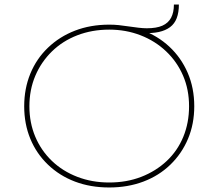

<svg xmlns="http://www.w3.org/2000/svg" viewBox="-20 -819 966 849"><path d="M463 10Q380 10 311.5 -16Q243 -42 192 -91Q141 -140 114 -205.5Q87 -271 87 -349Q87 -427 114 -493Q141 -559 192 -608Q243 -657 311.5 -683.5Q380 -710 463 -710Q485 -710 504.5 -708Q524 -706 543 -703Q571 -699 592 -696.5Q613 -694 629 -694Q672 -694 698 -705.5Q724 -717 736.5 -740.5Q749 -764 749 -799H771Q771 -764 761.5 -739Q752 -714 732 -699Q712 -684 682 -677.5Q652 -671 610 -673L606 -687Q677 -661 729 -612.5Q781 -564 810 -497Q839 -430 839 -349Q839 -271 811.5 -205.5Q784 -140 733.5 -91Q683 -42 614 -16Q545 10 463 10ZM463 -12Q540 -12 604.5 -37Q669 -62 717 -107Q765 -152 790.5 -214Q816 -276 816 -349Q816 -423 789.5 -484.5Q763 -546 714.5 -592Q666 -638 601.5 -663Q537 -688 463 -688Q387 -688 322 -663Q257 -638 209.5 -591.5Q162 -545 136 -483.5Q110 -422 110 -349Q110 -276 136 -214.5Q162 -153 209.5 -107.5Q257 -62 322 -37Q387 -12 463 -12Z"/></svg>

Font: Lexend Exa Thin
Style: Regular
Weight: 250
Designer: Bonnie Shaver-Troup, Thomas Jockin
Foundry: Lexend
Version: Version 1.007